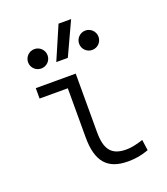

<svg xmlns="http://www.w3.org/2000/svg" viewBox="-146 -897 877 1008"><g transform="rotate(-20 293.0 -392.5)"><path d="M396 9.8C437.5 9.8 471.7 3.9 511.7 -10.7L503.4 -70.8C464.4 -58.1 435.5 -52.2 408.7 -52.2C325.2 -52.2 294.4 -95.2 294.4 -190.4V-517.6H71.3V-459.5H229V-185.5C229 -50.8 280.3 9.8 396 9.8ZM219.2 -609.4H283.7L369.6 -794.9H299.3ZM134.3 -604.5C164.1 -604.5 188.5 -628.4 188.5 -658.7C188.5 -688.5 164.1 -712.9 134.3 -712.9C104 -712.9 79.6 -688.5 79.6 -658.7C79.6 -628.4 104 -604.5 134.3 -604.5ZM418.9 -604.5C448.7 -604.5 473.1 -628.4 473.1 -658.7C473.1 -688.5 448.7 -712.9 418.9 -712.9C389.2 -712.9 364.7 -688.5 364.7 -658.7C364.7 -628.4 389.2 -604.5 418.9 -604.5Z"/></g></svg>

Font: Cascadia Mono Light
Style: Regular
Weight: 300
Monospace: yes
Designer: Aaron Bell
Foundry: Saja Typeworks
Version: Version 2404.023